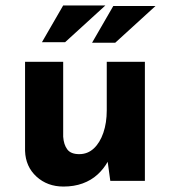

<svg xmlns="http://www.w3.org/2000/svg" viewBox="-20 -664 624 705"><path d="M213 21Q154 21 114 -15.5Q74 -52 72 -110V-437H212V-162Q214 -133 227 -115.5Q240 -98 271 -98Q302 -98 324.5 -119Q347 -140 359.5 -176.5Q372 -213 372 -259V-437H512V0H385L374 -80L376 -71Q361 -44 338 -23Q315 -2 283.5 9.5Q252 21 213 21ZM367 -644 219 -509H134L212 -644ZM551 -642 403 -507H318L396 -642Z"/></svg>

Font: Josefin Sans Thin
Style: Bold
Weight: 700
Version: Version 2.000